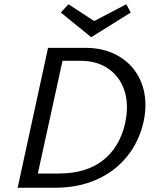

<svg xmlns="http://www.w3.org/2000/svg" viewBox="-20 -883 729 903"><path d="M63 0 206 -658H382Q466 -658 530 -623.5Q594 -589 629 -527.5Q664 -466 664 -389Q664 -350 655 -309Q634 -217 577.5 -147Q521 -77 434.5 -38.5Q348 0 239 0ZM577 -378Q577 -442 550.5 -491.5Q524 -541 475 -569Q426 -597 359 -597H274L158 -67H257Q384 -67 463 -128Q542 -189 568 -301Q577 -342 577 -378ZM595 -824 409 -708 266 -824 302 -863 423 -784 574 -863Z"/></svg>

Font: Ysabeau Medium
Style: Italic
Weight: 500
Italic angle: -12°
Designer: Christian Thalmann (Catharsis Fonts)
Version: Version 0.003